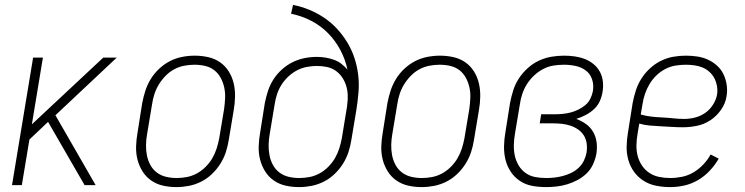

<svg xmlns="http://www.w3.org/2000/svg" viewBox="-20 -755 3040 783"><path d="M29 0 115 -520H155L110 -248L401 -520H456L206 -285L370 0H325L217 -187L176 -258L100 -186L69 0Z M700 8Q671 8 644.5 2Q618 -4 596.5 -19Q575 -34 561 -56.5Q547 -79 540.5 -105Q534 -131 535 -159Q536 -187 541 -215L560 -335Q565 -361 573 -385.5Q581 -410 595 -433Q609 -456 629.5 -475Q650 -494 673.5 -506Q697 -518 723 -523Q749 -528 774 -528Q802 -528 829 -522Q856 -516 877.5 -501Q899 -486 913 -463.5Q927 -441 933 -415Q939 -389 938.5 -361Q938 -333 933 -305L913 -185Q909 -159 901 -134.5Q893 -110 878.5 -87Q864 -64 844 -45Q824 -26 800 -14Q776 -2 750.5 3Q725 8 700 8ZM700 -29Q721 -29 742 -33Q763 -37 782.5 -47.5Q802 -58 818.5 -74.5Q835 -91 846 -110Q857 -129 863.5 -149.5Q870 -170 874 -191L894 -311Q897 -333 898 -355Q899 -377 894.5 -398Q890 -419 880 -437.5Q870 -456 854 -468.5Q838 -481 817 -486Q796 -491 773 -491Q753 -491 731.5 -487Q710 -483 690.5 -472.5Q671 -462 655 -445.5Q639 -429 627.5 -410Q616 -391 609.5 -370.5Q603 -350 600 -329L580 -209Q576 -187 575.5 -165Q575 -143 579 -122Q583 -101 593 -82.5Q603 -64 619.5 -51.5Q636 -39 657 -34Q678 -29 700 -29Z M1200 8Q1171 8 1144.5 2Q1118 -4 1096.5 -19Q1075 -34 1061 -56.5Q1047 -79 1040.5 -105Q1034 -131 1035 -159Q1036 -187 1041 -215L1060 -335Q1065 -360 1073 -384.5Q1081 -409 1095 -431Q1109 -453 1129.5 -471.5Q1150 -490 1173.5 -501.5Q1197 -513 1222 -518Q1247 -523 1272 -523Q1290 -523 1308 -520Q1326 -517 1342.5 -511Q1359 -505 1372.5 -494.5Q1386 -484 1397 -471Q1388 -514 1367.5 -552Q1347 -590 1317.5 -620Q1288 -650 1249.5 -670Q1211 -690 1167 -699L1175 -735Q1210 -728 1242.5 -714.5Q1275 -701 1303.5 -681.5Q1332 -662 1355 -637Q1378 -612 1396 -582.5Q1414 -553 1425 -520Q1436 -487 1440.5 -451.5Q1445 -416 1442 -379Q1439 -342 1433 -305L1413 -185Q1409 -159 1401 -134.5Q1393 -110 1378.5 -87Q1364 -64 1344 -45Q1324 -26 1300 -14Q1276 -2 1250.5 3Q1225 8 1200 8ZM1200 -29Q1221 -29 1242 -33Q1263 -37 1282.5 -47.5Q1302 -58 1318.5 -74.5Q1335 -91 1346 -110Q1357 -129 1363.5 -149.5Q1370 -170 1374 -191L1395 -319L1396 -328Q1399 -349 1398 -369Q1397 -389 1391 -407.5Q1385 -426 1374 -441.5Q1363 -457 1347.5 -467.5Q1332 -478 1312.5 -482Q1293 -486 1272 -486Q1252 -486 1231 -482Q1210 -478 1191 -468Q1172 -458 1155.5 -442.5Q1139 -427 1127.5 -408.5Q1116 -390 1109.5 -370Q1103 -350 1100 -329L1080 -209Q1076 -187 1075.5 -165Q1075 -143 1079 -122Q1083 -101 1093 -82.5Q1103 -64 1119.5 -51.5Q1136 -39 1157 -34Q1178 -29 1200 -29Z M1700 8Q1671 8 1644.5 2Q1618 -4 1596.5 -19Q1575 -34 1561 -56.5Q1547 -79 1540.5 -105Q1534 -131 1535 -159Q1536 -187 1541 -215L1560 -335Q1565 -361 1573 -385.5Q1581 -410 1595 -433Q1609 -456 1629.5 -475Q1650 -494 1673.5 -506Q1697 -518 1723 -523Q1749 -528 1774 -528Q1802 -528 1829 -522Q1856 -516 1877.5 -501Q1899 -486 1913 -463.5Q1927 -441 1933 -415Q1939 -389 1938.5 -361Q1938 -333 1933 -305L1913 -185Q1909 -159 1901 -134.5Q1893 -110 1878.5 -87Q1864 -64 1844 -45Q1824 -26 1800 -14Q1776 -2 1750.5 3Q1725 8 1700 8ZM1700 -29Q1721 -29 1742 -33Q1763 -37 1782.5 -47.5Q1802 -58 1818.5 -74.5Q1835 -91 1846 -110Q1857 -129 1863.5 -149.5Q1870 -170 1874 -191L1894 -311Q1897 -333 1898 -355Q1899 -377 1894.5 -398Q1890 -419 1880 -437.5Q1870 -456 1854 -468.5Q1838 -481 1817 -486Q1796 -491 1773 -491Q1753 -491 1731.5 -487Q1710 -483 1690.5 -472.5Q1671 -462 1655 -445.5Q1639 -429 1627.5 -410Q1616 -391 1609.5 -370.5Q1603 -350 1600 -329L1580 -209Q1576 -187 1575.5 -165Q1575 -143 1579 -122Q1583 -101 1593 -82.5Q1603 -64 1619.5 -51.5Q1636 -39 1657 -34Q1678 -29 1700 -29Z M2207 8Q2178 8 2150.5 3Q2123 -2 2100.5 -17Q2078 -32 2063 -54.5Q2048 -77 2041.5 -103.5Q2035 -130 2035.5 -158.5Q2036 -187 2041 -215L2060 -335Q2065 -361 2073 -386.5Q2081 -412 2096 -435Q2111 -458 2132 -477Q2153 -496 2177.5 -507.5Q2202 -519 2228 -523.5Q2254 -528 2280 -528Q2302 -528 2323.5 -525Q2345 -522 2364.5 -514.5Q2384 -507 2400 -494Q2416 -481 2426 -463Q2436 -445 2438.5 -423Q2441 -401 2437 -379Q2434 -360 2425.5 -341.5Q2417 -323 2401.5 -309Q2386 -295 2367.5 -285.5Q2349 -276 2330 -270Q2352 -262 2370 -249Q2388 -236 2399 -217Q2410 -198 2413 -174.5Q2416 -151 2412 -127Q2408 -106 2398.5 -85Q2389 -64 2372.5 -48Q2356 -32 2335.5 -21Q2315 -10 2293.5 -3.5Q2272 3 2250 5.5Q2228 8 2207 8ZM2208 -29Q2225 -29 2242 -31Q2259 -33 2276 -37.5Q2293 -42 2309.5 -50Q2326 -58 2339.5 -70.5Q2353 -83 2361 -99.5Q2369 -116 2372 -133Q2375 -152 2372.5 -170Q2370 -188 2361 -202.5Q2352 -217 2337.5 -227Q2323 -237 2306.5 -242.5Q2290 -248 2272 -250Q2254 -252 2235 -252H2181L2187 -289H2242Q2258 -289 2274 -290.5Q2290 -292 2306 -296Q2322 -300 2337.5 -307.5Q2353 -315 2366.5 -326Q2380 -337 2387.5 -352.5Q2395 -368 2398 -384Q2402 -409 2394.5 -431.5Q2387 -454 2369 -467.5Q2351 -481 2327.5 -486Q2304 -491 2280 -491Q2258 -491 2236.5 -487.5Q2215 -484 2195 -473.5Q2175 -463 2158 -447Q2141 -431 2129 -412Q2117 -393 2110 -372Q2103 -351 2100 -329L2080 -209Q2076 -187 2075.5 -164Q2075 -141 2079.5 -120Q2084 -99 2095 -80.5Q2106 -62 2123.5 -49.5Q2141 -37 2163 -33Q2185 -29 2208 -29Z M2713 8Q2684 8 2656 2.5Q2628 -3 2605 -17.5Q2582 -32 2566 -54Q2550 -76 2542.5 -102.5Q2535 -129 2535.5 -157.5Q2536 -186 2541 -215L2560 -335Q2565 -361 2573 -386Q2581 -411 2595.5 -434Q2610 -457 2630.5 -476Q2651 -495 2675.5 -507Q2700 -519 2725.5 -523.5Q2751 -528 2777 -528Q2801 -528 2824 -524.5Q2847 -521 2867.5 -511.5Q2888 -502 2904.5 -487Q2921 -472 2930.5 -452Q2940 -432 2943.5 -409Q2947 -386 2943 -363Q2939 -334 2921 -308Q2903 -282 2877.5 -265Q2852 -248 2822.5 -242Q2793 -236 2765 -236Q2742 -236 2719.5 -237.5Q2697 -239 2674.5 -240Q2652 -241 2630 -243Q2608 -245 2587 -251L2580 -209Q2576 -186 2575.5 -163Q2575 -140 2580.5 -119Q2586 -98 2598 -80Q2610 -62 2628 -50Q2646 -38 2668 -33.5Q2690 -29 2713 -29Q2737 -29 2761.5 -34Q2786 -39 2808 -52Q2830 -65 2848 -84Q2866 -103 2878 -125L2911 -108Q2896 -82 2874.5 -59Q2853 -36 2826.5 -20.5Q2800 -5 2771 1.5Q2742 8 2713 8ZM2770 -270Q2792 -270 2814 -275.5Q2836 -281 2855 -294Q2874 -307 2887 -327Q2900 -347 2904 -368Q2907 -386 2904 -403.5Q2901 -421 2893.5 -435.5Q2886 -450 2873.5 -461.5Q2861 -473 2845.5 -479.5Q2830 -486 2812.5 -488.5Q2795 -491 2777 -491Q2756 -491 2734.5 -487.5Q2713 -484 2693 -473.5Q2673 -463 2656.5 -447Q2640 -431 2628.5 -411.5Q2617 -392 2610 -371Q2603 -350 2600 -329L2593 -288Q2614 -282 2636 -279.5Q2658 -277 2680.5 -276Q2703 -275 2725.5 -272.5Q2748 -270 2770 -270Z"/></svg>

Font: Iosevka SS04 Extralight
Style: Italic
Weight: 200
Italic angle: -9°
Monospace: yes
Designer: Belleve Invis
Foundry: Belleve Invis
Version: Version 19.0.0; ttfautohint (v1.8.4)